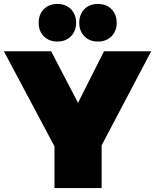

<svg xmlns="http://www.w3.org/2000/svg" viewBox="-38 -964 795 984"><path d="M-18.1 -701.2H224.1L361.8 -437L495.1 -701.2H736.8L482.9 -219.2V0H241.2V-213.9ZM160.2 -847.2Q160.2 -890.1 186.5 -917Q212.9 -943.8 255.9 -943.8Q298.8 -943.8 325.4 -917Q352.1 -890.1 352.1 -847.2Q352.1 -804.7 325.2 -777.8Q298.3 -751 255.9 -751Q213.4 -751 186.8 -777.8Q160.2 -804.7 160.2 -847.2ZM368.2 -847.2Q368.2 -890.1 394.5 -917Q420.9 -943.8 463.9 -943.8Q506.8 -943.8 533.4 -917Q560.1 -890.1 560.1 -847.2Q560.1 -804.7 533.2 -777.8Q506.3 -751 463.9 -751Q421.4 -751 394.8 -777.8Q368.2 -804.7 368.2 -847.2Z"/></svg>

Font: Trueno UltraBlack
Style: Regular
Weight: 950
Designer: Julieta Ulanovsky
Foundry: Julieta Ulanovsky
Version: Version 3.001b | FøM Fix